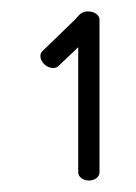

<svg xmlns="http://www.w3.org/2000/svg" viewBox="-20 -720 238 335"><path d="M116.5 -637.6C116.5 -557.2 116.5 -419 116.5 -419C116.5 -411.6 124.6 -405 135 -405C145.5 -405 153.6 -411.5 153.6 -419V-686C153.4 -693.5 145.2 -700 134.4 -700C121.2 -701 116.6 -691.3 111.1 -686C111 -685.9 54 -630.8 54 -630.8C48.4 -625.6 49.5 -615.2 57.4 -607.8C65.2 -600.5 76.1 -599.3 81.7 -604.6Z"/></svg>

Font: Hi.
Style: Tall Regular
Weight: 400
Designer: Mew Too, Robert Jablonski
Foundry: Cannot Into Space Fonts
Version: Version 1.996